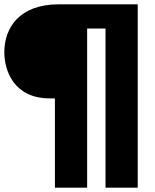

<svg xmlns="http://www.w3.org/2000/svg" viewBox="-28 -762 716 888"><path d="M226 -307V106H375V-630H460V106H609V-742H244C61 -742 -8 -633 -8 -520C-8 -437 35 -307 202 -307Z"/></svg>

Font: Montserrat ExtraBold
Style: Regular
Weight: 800
Designer: Julieta Ulanovsky
Foundry: Julieta Ulanovsky
Version: Version 4.000